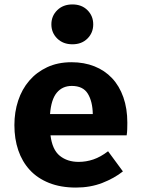

<svg xmlns="http://www.w3.org/2000/svg" viewBox="-20 -830 640 867"><path d="M208 -219Q216 -154 250 -126.5Q284 -99 335 -99Q369 -99 401.5 -110Q434 -121 468 -147L535 -56Q496 -25 442 -4Q388 17 323 17Q254 17 201.5 -4Q149 -25 114.5 -62.5Q80 -100 62.5 -151.5Q45 -203 45 -265Q45 -324 62 -375.5Q79 -427 112 -465.5Q145 -504 193 -526.5Q241 -549 303 -549Q360 -549 406.5 -530.5Q453 -512 486 -477Q519 -442 537 -391Q555 -340 555 -276Q555 -262 554.5 -246.5Q554 -231 552 -219ZM304 -442Q262 -442 236.5 -411.5Q211 -381 206 -315H399Q398 -372 376.5 -407Q355 -442 304 -442ZM307 -630Q265 -630 238.5 -656Q212 -682 212 -720Q212 -758 238.5 -784Q265 -810 307 -810Q349 -810 375 -784Q401 -758 401 -720Q401 -682 375 -656Q349 -630 307 -630Z"/></svg>

Font: Qzxlaeiskcpccdgjqmyffctclhy
Style: Regular
Weight: 700
Monospace: yes
Designer: Carrois Corporate & Edenspiekermann
Foundry: Carrois Corporate GbR & Edenspiekermann AG
Version: Version 2.001